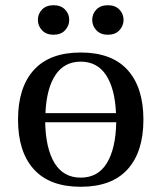

<svg xmlns="http://www.w3.org/2000/svg" viewBox="-20 -703 617 735"><path d="M349 -587Q333 -604 333 -627Q333 -650 349 -666.5Q365 -683 393 -683Q421 -683 437 -666.5Q453 -650 453 -627Q453 -604 437 -587Q421 -570 393 -570Q365 -570 349 -587ZM141 -587Q125 -604 125 -627Q125 -650 141 -666.5Q157 -683 185 -683Q213 -683 229 -666.5Q245 -650 245 -627Q245 -604 229 -587Q213 -570 185 -570Q157 -570 141 -587ZM109.5 -55Q49 -122 49 -245Q49 -368 109.5 -435Q170 -502 289 -502Q408 -502 468.5 -435Q529 -368 529 -245Q529 -122 468.5 -55Q408 12 289 12Q170 12 109.5 -55ZM153 -235Q155 -134 189 -78.5Q223 -23 289 -23Q355 -23 389 -78.5Q423 -134 425 -235ZM154 -270H424Q420 -364 386 -415.5Q352 -467 289 -467Q226 -467 192 -415.5Q158 -364 154 -270Z"/></svg>

Font: Linguistics Pro
Style: Regular
Weight: 400
Designer: Stefan Peev, Context Ltd
Foundry: Stefan Peev, Context Ltd
Version: Version 001.000